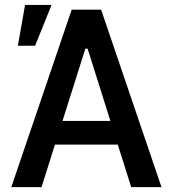

<svg xmlns="http://www.w3.org/2000/svg" viewBox="-20 -767 708 787"><path d="M150.2 0H26.3L273.8 -727.3H394.5L642 0H517.8L462.7 -174.4H205.3ZM329.9 -567.5 236.2 -271.3H432.5L339.1 -567.5ZM53.3 -579.5 82.7 -746.8H191.4L123.9 -579.5Z"/></svg>

Font: Interface Medium
Style: Regular
Weight: 500
Designer: Rasmus Andersson
Foundry: rsms
Version: Version 1.8